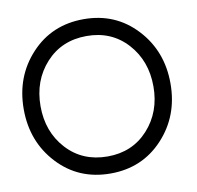

<svg xmlns="http://www.w3.org/2000/svg" viewBox="-84 -847 967 943"><g transform="rotate(-10 399.5 -375.0)"><path d="M393.1 9.8Q233.9 9.8 130.4 -101.6Q26.9 -212.9 26.9 -375Q26.9 -537.1 130.4 -648.4Q233.9 -759.8 393.1 -759.8Q551.3 -759.8 655 -648.4Q758.8 -537.1 758.8 -375Q758.8 -212.9 655 -101.6Q551.3 9.8 393.1 9.8ZM393.1 -75.2Q517.1 -75.2 595.5 -161.6Q673.8 -248 673.8 -375Q673.8 -502.9 595.5 -589.4Q517.1 -675.8 393.1 -675.8Q268.1 -675.8 189.5 -589.4Q110.8 -502.9 110.8 -375Q110.8 -247.1 189.5 -161.1Q268.1 -75.2 393.1 -75.2Z"/></g></svg>

Font: ø
Style: ø
Weight: 400
Designer: Samuel Oakes
Foundry: Samuel Oakes
Version: Version 1.000;PS 001.000;hotconv 1.0.88;makeotf.lib2.5.64775